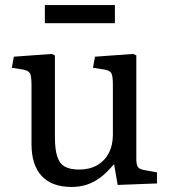

<svg xmlns="http://www.w3.org/2000/svg" viewBox="-20 -728 673 762"><path d="M264 14Q186 14 145.5 -29.5Q105 -73 105 -157V-390Q105 -426 99 -437Q93 -448 71 -452L27 -459L35 -503L186 -514L198 -508V-183Q198 -136 207 -107.5Q216 -79 237 -67Q258 -55 294 -55Q335 -55 365 -72Q395 -89 411.5 -120Q428 -151 428 -193V-390Q428 -425 422.5 -436.5Q417 -448 394 -452L349 -459L357 -503L509 -514L521 -508V-98Q521 -74 527.5 -65Q534 -56 553 -53L603 -44V0L447 6L433 -75H431Q405 -44 379.5 -24.5Q354 -5 325.5 4.5Q297 14 264 14ZM158 -636V-708H436V-636Z"/></svg>

Font: Literata 18pt
Style: Regular
Weight: 400
Designer: Latin by Veronika Burian and Jose Scaglione. Greek by Irene Vlachou. Cyrillic by Vera Evstafieva.
Foundry: TypeTogether
Version: Version 3.103;gftools[0.9.29]